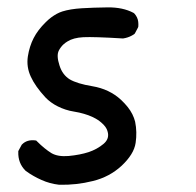

<svg xmlns="http://www.w3.org/2000/svg" viewBox="-20 -553 540 528"><path d="M142.6 -44.9Q116.7 -47.9 94.2 -58.1Q83 -63 72.3 -69.1Q61.5 -75.2 50.8 -83L50.3 -83.5L49.8 -84Q29.3 -104.5 30.3 -135.3V-137.2L31.2 -139.2L39.1 -153.8L40 -155.3L41 -156.2Q54.2 -169.4 76.2 -167L79.6 -166.5L82 -164.1Q102.5 -143.6 121.6 -131.8Q139.2 -121.6 168.5 -124Q200.2 -127 224.1 -134.8Q247.1 -142.6 264.6 -157.2Q279.8 -169.9 276.9 -187Q275.9 -192.9 273.2 -198.5Q270.5 -204.1 264.9 -210Q259.3 -215.8 251.5 -221.7Q247.6 -224.1 243.2 -226.8Q238.8 -229.5 233.6 -231.7Q228.5 -233.9 222.9 -236.1Q217.3 -238.3 210.9 -240Q204.6 -241.7 197.8 -243.4Q190.9 -245.1 183.6 -246.1Q171.4 -248 160.2 -251.7Q148.9 -255.4 139.2 -260.3Q129.4 -265.1 120.6 -271.5Q111.8 -277.8 104.5 -285.6Q76.7 -315.9 64.9 -341.8Q52.2 -368.7 56.6 -397.9Q61 -425.8 72.5 -448.2Q84 -470.7 106 -492.2Q113.3 -499.5 120.8 -505.1Q128.4 -510.7 136 -514.9Q143.6 -519 151.4 -521.5Q172.9 -528.3 205.1 -530.3Q235.8 -532.2 275.9 -532.7Q317.9 -533.2 347.2 -517.6L348.6 -516.6L350.1 -515.1Q354 -510.7 356.7 -505.1Q359.4 -499.5 360.1 -493.2Q360.8 -486.8 360.4 -480.5L359.9 -478.5L359.4 -477.1L351.6 -462.4L350.1 -460L348.1 -458.5Q345.7 -457 342.8 -455.3Q339.8 -453.6 336.9 -452.4Q334 -451.2 331.1 -450.2Q328.1 -449.2 325 -448.5Q321.8 -447.8 318.8 -447.3H317.9H316.9Q238.3 -452.1 209 -450.7Q181.6 -449.2 165.5 -439Q159.7 -435.5 155.3 -431.6Q150.9 -427.7 147.5 -423.1Q144 -418.5 141.6 -413.6Q134.8 -399.9 143.6 -373Q147.9 -359.4 155 -350.1Q162.1 -340.8 171.4 -335Q191.9 -322.8 233.9 -315.9Q280.8 -308.1 313 -278.3Q323.2 -268.6 331.1 -258.8Q338.9 -249 344 -238.8Q349.1 -228.5 351.6 -218.3Q357.4 -189.9 353 -160.2Q350.6 -144 340.8 -128.4Q331.1 -112.8 314.5 -97.2Q281.2 -66.4 235.4 -55.2Q190.4 -43.9 143.6 -44.9H143.1Z"/></svg>

Font: NaikaiFont
Style: Bold
Weight: 700
Version: Version 1.89